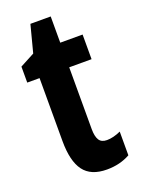

<svg xmlns="http://www.w3.org/2000/svg" viewBox="-131 -722 579 791"><g transform="rotate(-20 158.5 -326.0)"><path d="M239 -104Q267 -104 300 -119V-15Q255 10 198 10Q128 10 96.5 -32.5Q65 -75 65 -163V-439H11V-509L75 -543L106 -662H195V-547H293V-439H195V-168Q195 -136 205 -120Q215 -104 239 -104Z"/></g></svg>

Font: Noto Sans ExtraCondensed
Style: Bold
Weight: 700
Width: 2
Designer: Monotype Design Team
Foundry: Monotype Imaging Inc.
Version: Version 2.013; ttfautohint (v1.8.4.7-5d5b)